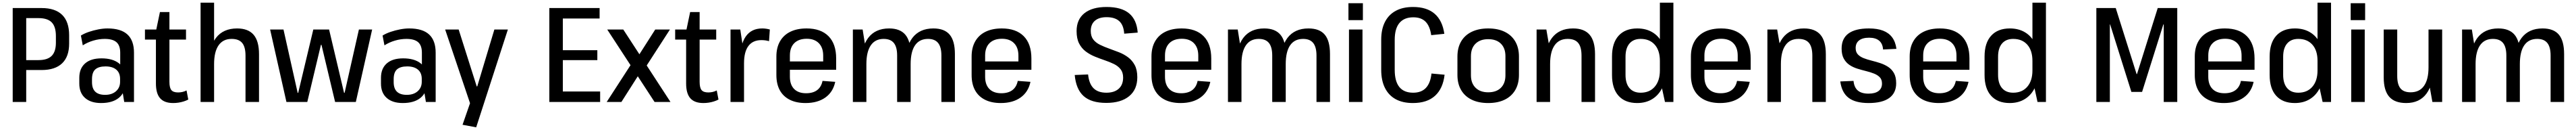

<svg xmlns="http://www.w3.org/2000/svg" viewBox="-20 -760 19263 969"><path d="M75 -700H291Q393 -700 445 -649Q497 -598 497 -497V-435Q497 -338 444.5 -288Q392 -238 291 -238H171V-312H268Q335 -312 366.5 -343.5Q398 -375 398 -442V-491Q398 -561 367 -593Q336 -625 268 -625H153L176 -648V0H75Z M879 -183V-367Q879 -421 851 -445.5Q823 -470 763 -470Q721 -470 678 -457.5Q635 -445 599 -422L585 -495Q611 -511 645 -522.5Q679 -534 715.5 -541Q752 -548 784 -548Q884 -548 933 -503Q982 -458 982 -367V0H909ZM736 8Q659 8 616 -30Q573 -68 573 -137V-180Q573 -249 616 -287Q659 -325 739 -325Q822 -325 869 -288.5Q916 -252 916 -183V-138Q916 -69 868.5 -30.5Q821 8 736 8ZM766 -53Q817 -53 847.5 -80Q878 -107 878 -150V-172Q878 -217 849.5 -241Q821 -265 769 -265Q718 -265 693 -243Q668 -221 668 -170V-148Q668 -100 692.5 -76.5Q717 -53 766 -53Z M1275 8Q1209 8 1177.5 -27.5Q1146 -63 1146 -138V-527L1176 -670H1247V-150Q1247 -106 1261.5 -88.5Q1276 -71 1312 -71Q1328 -71 1344 -74.5Q1360 -78 1375 -86L1388 -18Q1373 -10 1354 -4Q1335 2 1315 5Q1295 8 1275 8ZM1064 -540H1371V-465H1064Z M1816 -345Q1816 -410 1791 -440Q1766 -470 1712 -470Q1648 -470 1614.5 -422Q1581 -374 1581 -282L1540 -211L1541 -272Q1541 -407 1595 -477.5Q1649 -548 1753 -548Q1836 -548 1876.5 -501Q1917 -454 1917 -356V0H1816ZM1480 -740H1581V-368V0H1480Z M2000 -540H2100L2206 -68H2210L2323 -540H2441L2553 -68H2557L2664 -540H2763L2641 0H2486L2384 -426H2380L2278 0H2122Z M3135 -183V-367Q3135 -421 3107 -445.5Q3079 -470 3019 -470Q2977 -470 2934 -457.5Q2891 -445 2855 -422L2841 -495Q2867 -511 2901 -522.5Q2935 -534 2971.5 -541Q3008 -548 3040 -548Q3140 -548 3189 -503Q3238 -458 3238 -367V0H3165ZM2992 8Q2915 8 2872 -30Q2829 -68 2829 -137V-180Q2829 -249 2872 -287Q2915 -325 2995 -325Q3078 -325 3125 -288.5Q3172 -252 3172 -183V-138Q3172 -69 3124.5 -30.5Q3077 8 2992 8ZM3022 -53Q3073 -53 3103.5 -80Q3134 -107 3134 -150V-172Q3134 -217 3105.5 -241Q3077 -265 3025 -265Q2974 -265 2949 -243Q2924 -221 2924 -170V-148Q2924 -100 2948.5 -76.5Q2973 -53 3022 -53Z M3439 170 3509 -31 3501 27 3309 -540H3410L3545 -116H3549L3677 -540H3778L3541 189Z M4166 -78H4468V0H4088V-700H4464V-622H4166L4189 -684V-346L4166 -386H4447V-312H4166L4189 -352V-16Z M4521 -540H4641L4994 0H4875ZM4710 -297 4799 -269 4627 0H4517ZM4710 -275 4880 -540H4990L4800 -247Z M5240 8Q5174 8 5142.5 -27.5Q5111 -63 5111 -138V-527L5141 -670H5212V-150Q5212 -106 5226.5 -88.5Q5241 -71 5277 -71Q5293 -71 5309 -74.5Q5325 -78 5340 -86L5353 -18Q5338 -10 5319 -4Q5300 2 5280 5Q5260 8 5240 8ZM5029 -540H5336V-465H5029Z M5443 -540H5516L5544 -354V0H5443ZM5515 -312Q5515 -428 5557 -488Q5599 -548 5680 -548Q5694 -548 5708.5 -546Q5723 -544 5737 -540L5731 -453Q5705 -461 5674 -461Q5610 -461 5577 -417.5Q5544 -374 5544 -288Z M6004 8Q5935 8 5886 -16.5Q5837 -41 5811.5 -87.5Q5786 -134 5786 -201V-339Q5786 -405 5813 -452Q5840 -499 5890.5 -523.5Q5941 -548 6012 -548Q6118 -548 6175.5 -490.5Q6233 -433 6233 -324V-240H5868V-302H6152L6136 -273V-345Q6136 -405 6103.5 -438Q6071 -471 6013 -471Q5953 -471 5920 -438.5Q5887 -406 5887 -346V-188Q5887 -129 5918.5 -97Q5950 -65 6008 -65Q6060 -65 6091 -88.5Q6122 -112 6131 -157L6226 -150Q6210 -74 6152 -33Q6094 8 6004 8Z M7020 -346Q7020 -409 6995.5 -439.5Q6971 -470 6920 -470Q6856 -470 6823 -422.5Q6790 -375 6790 -282L6749 -211V-272Q6749 -407 6803 -477.5Q6857 -548 6960 -548Q7043 -548 7082 -501.5Q7121 -455 7121 -357V0H7020ZM6358 -540H6431L6459 -365V0H6358ZM6689 -346Q6689 -409 6664.5 -439.5Q6640 -470 6588 -470Q6525 -470 6492 -422Q6459 -374 6459 -282L6419 -211V-272Q6419 -407 6472.5 -477.5Q6526 -548 6629 -548Q6711 -548 6750.5 -501Q6790 -454 6790 -357V0H6689Z M7464 8Q7395 8 7346 -16.5Q7297 -41 7271.5 -87.5Q7246 -134 7246 -201V-339Q7246 -405 7273 -452Q7300 -499 7350.5 -523.5Q7401 -548 7472 -548Q7578 -548 7635.5 -490.5Q7693 -433 7693 -324V-240H7328V-302H7612L7596 -273V-345Q7596 -405 7563.5 -438Q7531 -471 7473 -471Q7413 -471 7380 -438.5Q7347 -406 7347 -346V-188Q7347 -129 7378.5 -97Q7410 -65 7468 -65Q7520 -65 7551 -88.5Q7582 -112 7591 -157L7686 -150Q7670 -74 7612 -33Q7554 8 7464 8Z M8253 7Q8141 7 8084 -43.5Q8027 -94 8017 -201L8117 -205Q8124 -136 8157.5 -102.5Q8191 -69 8254 -69Q8313 -69 8346 -98.5Q8379 -128 8379 -182Q8379 -220 8360 -244Q8341 -268 8310 -283Q8279 -298 8242 -310.5Q8205 -323 8168 -338Q8131 -353 8100 -376Q8069 -399 8050 -435.5Q8031 -472 8031 -528Q8031 -615 8089.5 -661.5Q8148 -708 8255 -708Q8366 -708 8423.5 -660.5Q8481 -613 8488 -517L8387 -509Q8383 -572 8350.5 -602Q8318 -632 8255 -632Q8199 -632 8168 -605.5Q8137 -579 8137 -529Q8137 -490 8155.5 -466Q8174 -442 8205.5 -426.5Q8237 -411 8274 -398Q8311 -385 8348 -370.5Q8385 -356 8416 -333Q8447 -310 8466 -274.5Q8485 -239 8485 -184Q8485 -93 8424 -43Q8363 7 8253 7Z M8809 8Q8740 8 8691 -16.5Q8642 -41 8616.5 -87.5Q8591 -134 8591 -201V-339Q8591 -405 8618 -452Q8645 -499 8695.5 -523.5Q8746 -548 8817 -548Q8923 -548 8980.5 -490.5Q9038 -433 9038 -324V-240H8673V-302H8957L8941 -273V-345Q8941 -405 8908.5 -438Q8876 -471 8818 -471Q8758 -471 8725 -438.5Q8692 -406 8692 -346V-188Q8692 -129 8723.5 -97Q8755 -65 8813 -65Q8865 -65 8896 -88.5Q8927 -112 8936 -157L9031 -150Q9015 -74 8957 -33Q8899 8 8809 8Z M9825 -346Q9825 -409 9800.5 -439.5Q9776 -470 9725 -470Q9661 -470 9628 -422.5Q9595 -375 9595 -282L9554 -211V-272Q9554 -407 9608 -477.5Q9662 -548 9765 -548Q9848 -548 9887 -501.5Q9926 -455 9926 -357V0H9825ZM9163 -540H9236L9264 -365V0H9163ZM9494 -346Q9494 -409 9469.5 -439.5Q9445 -470 9393 -470Q9330 -470 9297 -422Q9264 -374 9264 -282L9224 -211V-272Q9224 -407 9277.5 -477.5Q9331 -548 9434 -548Q9516 -548 9555.5 -501Q9595 -454 9595 -357V0H9494Z M10169 -540V0H10068V-540ZM10172 -736V-610H10064V-736Z M10546 8Q10470 8 10417.5 -20.5Q10365 -49 10337 -104.5Q10309 -160 10309 -240V-464Q10309 -542 10337 -596.5Q10365 -651 10418 -679.5Q10471 -708 10547 -708Q10650 -708 10708.5 -657.5Q10767 -607 10781 -508L10683 -498Q10673 -566 10640.5 -598.5Q10608 -631 10549 -631Q10481 -631 10445.5 -589Q10410 -547 10410 -463V-240Q10410 -154 10444.5 -111.5Q10479 -69 10548 -69Q10609 -69 10643 -104.5Q10677 -140 10685 -212L10783 -203Q10771 -100 10711.5 -46Q10652 8 10546 8Z M11109 8Q11037 8 10985.5 -17Q10934 -42 10906.5 -89Q10879 -136 10879 -201V-339Q10879 -404 10906.5 -451Q10934 -498 10986 -523Q11038 -548 11109 -548Q11181 -548 11232.5 -523Q11284 -498 11311.5 -451Q11339 -404 11339 -339V-201Q11339 -136 11311.5 -89Q11284 -42 11232.5 -17Q11181 8 11109 8ZM11109 -72Q11170 -72 11204 -105.5Q11238 -139 11238 -199V-341Q11238 -401 11204 -434.5Q11170 -468 11109 -468Q11049 -468 11014.5 -434.5Q10980 -401 10980 -341V-199Q10980 -140 11014.5 -106Q11049 -72 11109 -72Z M11807 -345Q11807 -410 11782 -440Q11757 -470 11703 -470Q11639 -470 11605.5 -422Q11572 -374 11572 -282L11532 -211V-272Q11532 -407 11586 -477.5Q11640 -548 11744 -548Q11827 -548 11867.5 -501Q11908 -454 11908 -356V0H11807ZM11471 -540H11544L11572 -378V0H11471Z M12223 8Q12133 8 12084 -46Q12035 -100 12035 -201V-339Q12035 -440 12084.5 -494Q12134 -548 12224 -548Q12289 -548 12337 -519.5Q12385 -491 12411 -438Q12437 -385 12437 -311V-233Q12437 -159 12410.5 -105Q12384 -51 12336 -21.5Q12288 8 12223 8ZM12249 -69Q12316 -69 12354.5 -113.5Q12393 -158 12393 -235V-306Q12393 -384 12354.5 -427Q12316 -470 12249 -470Q12195 -470 12165.5 -435.5Q12136 -401 12136 -337V-202Q12136 -138 12165.5 -103.5Q12195 -69 12249 -69ZM12393 -174V-740H12494V0H12431Z M12843 8Q12774 8 12725 -16.5Q12676 -41 12650.5 -87.5Q12625 -134 12625 -201V-339Q12625 -405 12652 -452Q12679 -499 12729.5 -523.5Q12780 -548 12851 -548Q12957 -548 13014.5 -490.5Q13072 -433 13072 -324V-240H12707V-302H12991L12975 -273V-345Q12975 -405 12942.5 -438Q12910 -471 12852 -471Q12792 -471 12759 -438.5Q12726 -406 12726 -346V-188Q12726 -129 12757.5 -97Q12789 -65 12847 -65Q12899 -65 12930 -88.5Q12961 -112 12970 -157L13065 -150Q13049 -74 12991 -33Q12933 8 12843 8Z M13533 -345Q13533 -410 13508 -440Q13483 -470 13429 -470Q13365 -470 13331.5 -422Q13298 -374 13298 -282L13258 -211V-272Q13258 -407 13312 -477.5Q13366 -548 13470 -548Q13553 -548 13593.5 -501Q13634 -454 13634 -356V0H13533ZM13197 -540H13270L13298 -378V0H13197Z M13954 8Q13855 8 13804 -31Q13753 -70 13742 -153L13841 -157Q13846 -108 13873.5 -85Q13901 -62 13953 -62Q14002 -62 14028 -81.5Q14054 -101 14054 -137Q14054 -167 14037.5 -184Q14021 -201 13994.5 -211.5Q13968 -222 13935.5 -230Q13903 -238 13870.5 -248Q13838 -258 13811.5 -275.5Q13785 -293 13768.5 -322.5Q13752 -352 13752 -398Q13752 -473 13803.5 -510.5Q13855 -548 13956 -548Q14019 -548 14062 -531.5Q14105 -515 14130 -481.5Q14155 -448 14162 -396L14062 -391Q14059 -435 14032.5 -457Q14006 -479 13958 -479Q13909 -479 13883 -459Q13857 -439 13857 -402Q13857 -372 13873.5 -354.5Q13890 -337 13917 -326.5Q13944 -316 13976.5 -308Q14009 -300 14041 -289.5Q14073 -279 14100 -261.5Q14127 -244 14143.5 -215Q14160 -186 14160 -139Q14160 -67 14108 -29.5Q14056 8 13954 8Z M14479 8Q14410 8 14361 -16.5Q14312 -41 14286.5 -87.5Q14261 -134 14261 -201V-339Q14261 -405 14288 -452Q14315 -499 14365.5 -523.5Q14416 -548 14487 -548Q14593 -548 14650.5 -490.5Q14708 -433 14708 -324V-240H14343V-302H14627L14611 -273V-345Q14611 -405 14578.5 -438Q14546 -471 14488 -471Q14428 -471 14395 -438.5Q14362 -406 14362 -346V-188Q14362 -129 14393.5 -97Q14425 -65 14483 -65Q14535 -65 14566 -88.5Q14597 -112 14606 -157L14701 -150Q14685 -74 14627 -33Q14569 8 14479 8Z M15009 8Q14919 8 14870 -46Q14821 -100 14821 -201V-339Q14821 -440 14870.5 -494Q14920 -548 15010 -548Q15075 -548 15123 -519.5Q15171 -491 15197 -438Q15223 -385 15223 -311V-233Q15223 -159 15196.5 -105Q15170 -51 15122 -21.5Q15074 8 15009 8ZM15035 -69Q15102 -69 15140.5 -113.5Q15179 -158 15179 -235V-306Q15179 -384 15140.5 -427Q15102 -470 15035 -470Q14981 -470 14951.5 -435.5Q14922 -401 14922 -337V-202Q14922 -138 14951.5 -103.5Q14981 -69 15035 -69ZM15179 -174V-740H15280V0H15217Z M15657 -700H15802L15958 -208H15961L16116 -700H16262V0H16161V-578H16158L15999 -75H15919L15760 -578H15758V0H15657Z M16611 8Q16542 8 16493 -16.5Q16444 -41 16418.5 -87.5Q16393 -134 16393 -201V-339Q16393 -405 16420 -452Q16447 -499 16497.5 -523.5Q16548 -548 16619 -548Q16725 -548 16782.5 -490.5Q16840 -433 16840 -324V-240H16475V-302H16759L16743 -273V-345Q16743 -405 16710.5 -438Q16678 -471 16620 -471Q16560 -471 16527 -438.5Q16494 -406 16494 -346V-188Q16494 -129 16525.5 -97Q16557 -65 16615 -65Q16667 -65 16698 -88.5Q16729 -112 16738 -157L16833 -150Q16817 -74 16759 -33Q16701 8 16611 8Z M17141 8Q17051 8 17002 -46Q16953 -100 16953 -201V-339Q16953 -440 17002.5 -494Q17052 -548 17142 -548Q17207 -548 17255 -519.5Q17303 -491 17329 -438Q17355 -385 17355 -311V-233Q17355 -159 17328.5 -105Q17302 -51 17254 -21.5Q17206 8 17141 8ZM17167 -69Q17234 -69 17272.5 -113.5Q17311 -158 17311 -235V-306Q17311 -384 17272.5 -427Q17234 -470 17167 -470Q17113 -470 17083.5 -435.5Q17054 -401 17054 -337V-202Q17054 -138 17083.5 -103.5Q17113 -69 17167 -69ZM17311 -174V-740H17412V0H17349Z M17664 -540V0H17563V-540ZM17667 -736V-610H17559V-736Z M17907 -194Q17907 -131 17931 -101.5Q17955 -72 18007 -72Q18073 -72 18107 -119.5Q18141 -167 18141 -258L18178 -329V-268Q18178 -133 18126 -62.5Q18074 8 17974 8Q17888 8 17847 -39Q17806 -86 17806 -183V-540H17907ZM18243 0H18170L18141 -162V-540H18243Z M19054 -346Q19054 -409 19029.5 -439.5Q19005 -470 18954 -470Q18890 -470 18857 -422.5Q18824 -375 18824 -282L18783 -211V-272Q18783 -407 18837 -477.5Q18891 -548 18994 -548Q19077 -548 19116 -501.5Q19155 -455 19155 -357V0H19054ZM18392 -540H18465L18493 -365V0H18392ZM18723 -346Q18723 -409 18698.5 -439.5Q18674 -470 18622 -470Q18559 -470 18526 -422Q18493 -374 18493 -282L18453 -211V-272Q18453 -407 18506.5 -477.5Q18560 -548 18663 -548Q18745 -548 18784.5 -501Q18824 -454 18824 -357V0H18723Z"/></svg>

Font: Pathway Extreme SemiCondensed Medium
Style: Regular
Weight: 500
Width: 4
Version: Version 1.001;gftools[0.9.26]